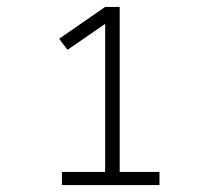

<svg xmlns="http://www.w3.org/2000/svg" viewBox="-20 -858 640 555"><path d="M159 -323V-361H284V-789L175 -714L151 -746L284 -838H326V-361H441V-323Z"/></svg>

Font: Iosevka SS04 XLt Ex
Style: Regular
Weight: 200
Width: 7
Monospace: yes
Designer: Belleve Invis
Foundry: Belleve Invis
Version: Version 19.0.0; ttfautohint (v1.8.4)